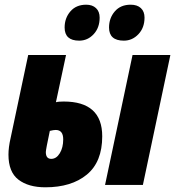

<svg xmlns="http://www.w3.org/2000/svg" viewBox="-20 -787 745 817"><path d="M16 -129Q16 -160 25 -199L100 -553H261L218 -352Q228 -355 251 -355Q415 -355 415 -207Q415 -98 349.5 -44Q284 10 173 10Q101 10 58.5 -22.5Q16 -55 16 -129ZM544 -553H705L588 0H427ZM249 -194Q249 -234 217 -234Q208 -234 192 -230Q175 -150 175 -140Q175 -111 198 -111Q220 -111 234.5 -135Q249 -159 249 -194ZM255 -670Q255 -710 279.5 -738.5Q304 -767 347 -767Q373 -767 388.5 -752.5Q404 -738 404 -712Q404 -669 378.5 -641.5Q353 -614 317 -614Q255 -614 255 -670ZM444 -670Q444 -710 468.5 -738.5Q493 -767 536 -767Q564 -767 579.5 -752.5Q595 -738 595 -712Q595 -669 569 -641.5Q543 -614 507 -614Q444 -614 444 -670Z"/></svg>

Font: Noto Sans UI CondBlack
Style: Italic
Weight: 900
Width: 3
Italic angle: -12°
Designer: Monotype Design Team
Foundry: Monotype Imaging Inc.
Version: Version 1.001